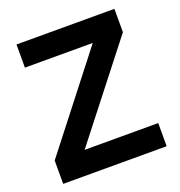

<svg xmlns="http://www.w3.org/2000/svg" viewBox="-127 -805 853 912"><g transform="rotate(-20 299.5 -349.0)"><path d="M561 0H38V-118L399 -581H56V-698H551V-580L189 -117H561Z"/></g></svg>

Font: IBM Plex Sans Thai Looped SemiBold
Style: Regular
Weight: 600
Designer: Mike Abbink, Paul van der Laan, Pieter van Rosmalen, Ben Mitchell, Mark Frömberg
Foundry: Bold Monday
Version: Version 1.1